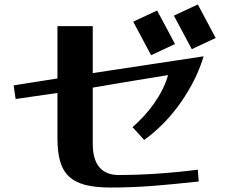

<svg xmlns="http://www.w3.org/2000/svg" viewBox="-20 -804 1040 859"><path d="M865 -784 945 -634 838 -584 758 -734ZM683 -757 763 -607 656 -557 576 -707ZM395 -687V-477Q442 -484 507.5 -494Q573 -504 643 -514.5Q713 -525 778.5 -535Q844 -545 891 -552Q871 -486 839.5 -428Q808 -370 772 -322.5Q736 -275 697.5 -238.5Q659 -202 625 -178L573 -235Q599 -258 624 -285Q649 -312 670 -342Q691 -372 707 -404Q723 -436 732 -468Q647 -454 591 -445Q535 -436 497.5 -429.5Q460 -423 437 -419Q414 -415 395 -412V-161Q395 -91 424.5 -56Q454 -21 511 -21Q549 -21 592.5 -22.5Q636 -24 681.5 -27Q727 -30 774 -34.5Q821 -39 865 -45L869 8Q811 14 762 19Q713 24 666.5 27.5Q620 31 573.5 33Q527 35 474 35Q406 35 360.5 23Q315 11 287.5 -15.5Q260 -42 248.5 -84Q237 -126 237 -185V-388Q226 -386 213.5 -384.5Q201 -383 180.5 -380Q160 -377 129 -372.5Q98 -368 50 -361L41 -422L237 -453V-687Z"/></svg>

Font: Cafe24 ClassicType
Style: Regular
Weight: 400
Designer: Cafe24 thkim, hmlim, mnelim & 4IR
Foundry: Cafe24
Version: Version 1.000